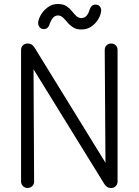

<svg xmlns="http://www.w3.org/2000/svg" viewBox="-20 -927 691 957"><path d="M117 10Q104 10 94.5 0.5Q85 -9 85 -22V-678Q85 -692 94 -701Q103 -710 117 -710Q131 -710 138.5 -704.5Q146 -699 152 -690L518 -96L506 -72L502 -678Q502 -692 511 -701Q520 -710 534 -710Q548 -710 557 -701Q566 -692 566 -678V-22Q566 -9 557 0.5Q548 10 534 10Q521 10 513.5 4.5Q506 -1 500 -10L121 -624L147 -623L150 -22Q150 -9 141 0.5Q132 10 117 10ZM198 -782Q184 -782 176 -793Q168 -804 171 -821Q175 -840 188 -859.5Q201 -879 221.5 -893Q242 -907 269 -907Q295 -907 311 -896.5Q327 -886 338 -872Q349 -858 360 -847.5Q371 -837 385 -837Q401 -837 411 -848Q421 -859 426 -877Q430 -889 436.5 -896.5Q443 -904 457 -904Q471 -904 479 -893Q487 -882 483 -865Q480 -847 467 -827Q454 -807 433.5 -793.5Q413 -780 386 -780Q361 -780 344.5 -790.5Q328 -801 316.5 -815Q305 -829 294 -839.5Q283 -850 268 -850Q253 -849 243.5 -837.5Q234 -826 228 -809Q225 -797 218 -789.5Q211 -782 198 -782Z"/></svg>

Font: National Park Light
Style: Regular
Weight: 300
Designer: Andrea Herstowski, Ben Hoepner
Version: Version 1.009